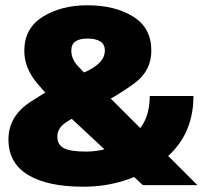

<svg xmlns="http://www.w3.org/2000/svg" viewBox="-20 -701 784 727"><path d="M295.5 6Q458 6 585.2 -85Q712.5 -176 712.5 -337.5H547Q547 -227.5 468.8 -177.2Q390.5 -127 307 -127Q246 -127 221.5 -140.2Q197 -153.5 197 -183.5Q197 -215 228 -236.5Q259 -258 341.5 -296Q425 -338.5 489 -385.5Q553 -432.5 553 -509.5Q553 -595.5 484.2 -638.2Q415.5 -681 310.5 -681Q212 -681 142 -637.5Q72 -594 72 -508.5Q72 -443 121.2 -385Q170.5 -327 210.5 -289.5L521 0H727.5L340 -387Q298 -425.5 274 -452Q250 -478.5 250 -509Q250 -533.5 265.8 -544.2Q281.5 -555 312 -555Q341.5 -555 359.2 -544.5Q377 -534 377 -509Q377 -479 347 -454.8Q317 -430.5 256.5 -410.5Q183 -371.5 97.5 -316.8Q12 -262 12 -173Q12 -84 85.8 -39Q159.5 6 295.5 6Z"/></svg>

Font: Anybody SemiCondensed ExtraBold
Style: Regular
Weight: 800
Width: 4
Version: Version 1.113;gftools[0.9.25]